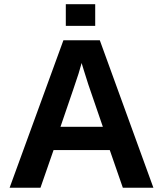

<svg xmlns="http://www.w3.org/2000/svg" viewBox="-20 -876 762 896"><path d="M553.2 0 492.2 -175.8H230L168.9 0H24.9L275.9 -688H445.8L695.8 0ZM360.8 -582 357.9 -571.3Q353 -553.7 346.2 -531.2Q339.4 -508.8 262.2 -284.2H460L392.1 -481.9L371.1 -548.3ZM287.1 -755.4V-856.4H424.3V-755.4Z"/></svg>

Font: Arial
Style: Bold
Weight: 700
Designer: Steve Matteson
Foundry: Ascender Corporation
Version: Version 2.00.3